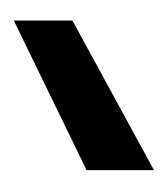

<svg xmlns="http://www.w3.org/2000/svg" viewBox="-2 -836 248 285"><g transform="rotate(90 122.5 -694.0)"><path d="M233 -798V-698L11 -590V-677Z"/></g></svg>

Font: Albert Sans SemiBold
Style: Regular
Weight: 600
Designer: Andreas Rasmussen
Foundry: a.Foundry
Version: Version 1.025